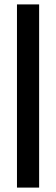

<svg xmlns="http://www.w3.org/2000/svg" viewBox="-20 -851 254 871"><path d="M57 0V-831H157.5V0Z"/></svg>

Font: Merriweather 24pt SemiCondensed
Style: Regular
Weight: 400
Width: 4
Designer: Eben Sorkin
Foundry: Eben Sorkin
Version: Version 2.100